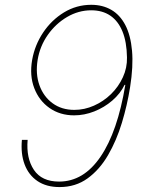

<svg xmlns="http://www.w3.org/2000/svg" viewBox="-20 -757 604 787"><path d="M354 -737.3Q400.4 -737.3 436 -716.8Q471.7 -696.3 493.7 -654.3Q515.6 -612.3 521.2 -548.8Q526.9 -485.4 513.2 -399.4Q501.5 -325.7 479.5 -253.2Q457.5 -180.7 422.9 -121.1Q388.2 -61.5 339.1 -25.9Q290 9.8 224.1 9.8Q169.9 9.8 133.5 -14.9Q97.2 -39.6 80.8 -83.3Q64.5 -127 69.8 -183.6H93.3Q86.9 -108.9 118.9 -60.8Q150.9 -12.7 222.2 -12.7Q322.8 -12.7 392.3 -115Q461.9 -217.3 493.7 -409.2H490.7Q473.1 -373 440.2 -344.7Q407.2 -316.4 366.5 -300.3Q325.7 -284.2 283.7 -284.2Q226.1 -284.2 183.1 -314.2Q140.1 -344.2 120.4 -395.8Q100.6 -447.3 111.8 -511.7Q122.6 -572.3 156.7 -623.5Q190.9 -674.8 242.2 -706.1Q293.5 -737.3 354 -737.3ZM354 -714.8Q301.8 -714.8 254.9 -687.3Q208 -659.7 175.8 -613.8Q143.6 -567.9 134.3 -511.7Q125 -454.1 141.6 -407.7Q158.2 -361.3 195.3 -334Q232.4 -306.6 284.7 -306.6Q326.2 -306.6 365.2 -324Q404.3 -341.3 435.1 -371.3Q465.8 -401.4 483.6 -440.2Q501.5 -479 500.5 -521.5Q499.5 -585.4 481.9 -628.2Q464.4 -670.9 432.1 -692.9Q399.9 -714.8 354 -714.8Z"/></svg>

Font: Inter Tight Thin
Style: Italic
Weight: 250
Italic angle: -9.39999°
Designer: Rasmus Andersson
Foundry: rsms
Version: Version 3.004